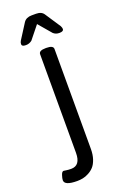

<svg xmlns="http://www.w3.org/2000/svg" viewBox="-152 -585 501 789"><g transform="rotate(-20 98.0 -191.0)"><path d="M34.1 -436Q17 -436 17 -446.3Q17 -453.4 21 -460.2L63.4 -526.8Q74.5 -543 98.3 -543H117.7Q141.9 -543 151.8 -526.8L195.8 -460.2Q199.8 -452.2 199.8 -447.1Q199.8 -436 181.9 -436H180.3Q165.7 -436 155 -445.5L107 -501.8L61.8 -445.5Q49.9 -436 35.7 -436ZM42 160.9Q-13.1 160.9 -13.1 137.9Q-13.1 130 -8.5 116.1Q-4 102.3 3.2 102.3Q4.4 102.3 13.7 103.8Q23 105.4 35.7 105.4Q76.5 105.4 76.5 50.3V-380.9Q76.5 -396.7 106.2 -396.7H109.4Q139.5 -396.7 139.5 -380.9V55.9Q139.5 80.9 133 100.3Q126.4 119.7 116.3 130.8Q106.2 141.9 92.5 149Q78.9 156.2 66.8 158.5Q54.7 160.9 42 160.9Z"/></g></svg>

Font: Jaldi
Style: Regular
Weight: 400
Designer: Pablo Cosgaya and Nicolas Silva
Foundry: Omnibus-Type
Version: Version 1.001;PS 001.001;hotconv 1.0.70;makeotf.lib2.5.58329